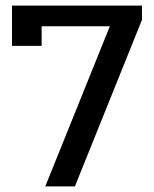

<svg xmlns="http://www.w3.org/2000/svg" viewBox="-20 -667 551 687"><path d="M373 -573H129V-503H23V-647H488V-596L248 0H142Z"/></svg>

Font: Pridi
Style: Regular
Weight: 400
Designer: Katatrad Team
Foundry: CadsonDemak
Version: Version 1.001